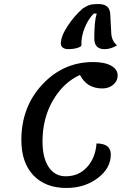

<svg xmlns="http://www.w3.org/2000/svg" viewBox="-20 -908 656 953"><path d="M319 -664Q302 -664 292 -671.5Q282 -679 282 -691Q282 -728 316 -779.5Q350 -831 391 -866Q393 -867 397.5 -870Q402 -873 403.5 -873.5Q405 -874 409 -876.5Q413 -879 415 -879.5Q417 -880 421.5 -882Q426 -884 429 -884.5Q432 -885 436.5 -886Q441 -887 445.5 -887Q450 -887 456 -887.5Q462 -888 469 -888Q523 -888 527 -841L532 -748Q533 -705 561 -683Q530 -664 499 -664Q448 -664 448 -717Q448 -803 460 -841H446Q420 -817 401 -771.5Q382 -726 384 -682Q381 -675 361.5 -669.5Q342 -664 319 -664ZM310 25Q205 25 145.5 -38Q86 -101 86 -213Q86 -377 190 -488.5Q294 -600 442 -600Q499 -600 531.5 -582Q564 -564 564 -533Q564 -506 542 -487.5Q520 -469 488 -469Q411 -469 377 -536Q295 -499 243 -410Q191 -321 191 -206Q191 -125 221.5 -79Q252 -33 306 -33Q371 -33 412.5 -79Q454 -125 459 -196Q530 -196 530 -141Q530 -73 465 -24Q400 25 310 25Z"/></svg>

Font: Lemonada Light
Style: Regular
Weight: 300
Designer: Mohamed Gaber (Arabic), Eduardo Tunni (Latin)
Foundry: Kief Type Foundry
Version: Version 4.004